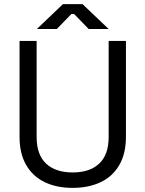

<svg xmlns="http://www.w3.org/2000/svg" viewBox="-20 -899 706 933"><path d="M333 14Q255 14 197 -14Q139 -42 107 -97.5Q75 -153 75 -234V-700H158V-233Q158 -147 204 -104Q250 -61 333 -61Q416 -61 462 -104Q508 -147 508 -233V-700H592V-234Q592 -153 560 -97.5Q528 -42 469.5 -14Q411 14 333 14ZM159 -758 286 -879H381L508 -758H411L340 -831H327L256 -758Z"/></svg>

Font: Space Grotesk Light
Style: Regular
Weight: 400
Version: Version 2.000